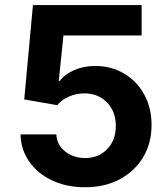

<svg xmlns="http://www.w3.org/2000/svg" viewBox="-20 -748 679 777"><path d="M324.2 9.8Q249.5 9.8 190.9 -17.8Q132.3 -45.4 98.4 -93.8Q64.5 -142.1 63 -204.1H208Q210 -161.6 243.7 -135Q277.3 -108.4 324.2 -108.4Q378.9 -108.4 413.8 -144.5Q448.7 -180.7 448.7 -238.3Q448.7 -296.4 413.1 -333.3Q377.4 -370.1 321.3 -370.1Q288.6 -370.1 258.5 -356.9Q228.5 -343.8 211.9 -322.3L78.1 -345.7L113.3 -727.5H553.2V-604.5H236.8L217.8 -420.4H221.7Q241.2 -446.8 279.5 -463.9Q317.9 -481 365.2 -481Q430.7 -481 482.4 -450.2Q534.2 -419.4 563.7 -365.5Q593.3 -311.5 593.3 -241.7Q593.3 -168.5 559.3 -111.8Q525.4 -55.2 464.8 -22.7Q404.3 9.8 324.2 9.8Z"/></svg>

Font: Inter-Bold
Style: Bold
Weight: 700
Designer: Rasmus Andersson
Foundry: rsms
Version: Version 4.000;git-a52131595